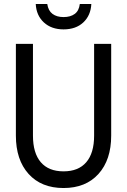

<svg xmlns="http://www.w3.org/2000/svg" viewBox="-20 -931 640 967"><path d="M300 16Q188 16 124 -55Q60 -126 60 -248V-710H146V-248Q146 -160 185.5 -114Q225 -68 300 -68Q375 -68 414.5 -114Q454 -160 454 -248V-710H540V-248Q540 -126 476 -55Q412 16 300 16ZM300 -783Q239 -783 201 -818Q163 -853 160 -911H218Q223 -877 244.5 -861Q266 -845 300 -845Q335 -845 356.5 -861Q378 -877 382 -911H440Q437 -853 399.5 -818Q362 -783 300 -783Z"/></svg>

Font: Geist Mono
Style: Regular
Weight: 400
Monospace: yes
Designer: Basement.studio, Andrés Briganti, Mateo Zaragoza
Foundry: Basement.studio, Vercel, Andrés Briganti, Guido Ferreyra, Mateo Zaragoza
Version: Version 1.500; ttfautohint (v1.8.4.7-5d5b)